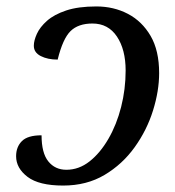

<svg xmlns="http://www.w3.org/2000/svg" viewBox="-20 -566 544 596"><path d="M176 10Q101 10 65.5 -17Q30 -44 30 -81Q30 -110 48 -128Q66 -146 109 -146Q109 -91 130 -65Q151 -39 186 -39Q225 -39 258 -65Q291 -91 316.5 -135Q342 -179 356 -234Q370 -289 370 -347Q370 -412 343 -452.5Q316 -493 267 -493Q223 -493 199 -469.5Q175 -446 159 -381Q128 -381 106.5 -392Q85 -403 85 -424Q85 -440 94.5 -461Q104 -482 126 -501.5Q148 -521 185.5 -533.5Q223 -546 279 -546Q333 -546 377 -523Q421 -500 447.5 -454.5Q474 -409 474 -339Q474 -284 455 -223Q436 -162 398 -109Q360 -56 304.5 -23Q249 10 176 10Z"/></svg>

Font: NotoSerif-Italic
Style: Regular
Weight: 400
Italic angle: -12°
Designer: Monotype Design Team
Foundry: Monotype Imaging Inc.
Version: Version 2.007; ttfautohint (v1.8) -l 8 -r 50 -G 200 -x 14 -D